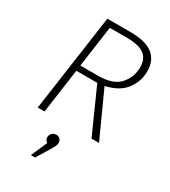

<svg xmlns="http://www.w3.org/2000/svg" viewBox="-228 -793 1038 1175"><g transform="rotate(30 291.5 -205.5)"><path d="M365 -319 510 0H457L317 -313H169L125 0H77L174 -684H339Q547 -684 547 -527Q547 -454 502.5 -396.5Q458 -339 365 -319ZM299 -353Q404 -353 450.5 -404.5Q497 -456 497 -527Q497 -586 458.5 -614.5Q420 -643 335 -643H215L174 -353ZM296 122Q296 135 290.5 147.5Q285 160 267 189L216 273H186L236 159Q227 154 222.5 145.5Q218 137 218 128Q218 111 229.5 99Q241 87 260 87Q276 87 286 97Q296 107 296 122Z"/></g></svg>

Font: Fira Sans ExtraLight
Style: Italic
Weight: 275
Italic angle: -8°
Designer: Carrois Corporate & Edenspiekermann AG
Foundry: Carrois Corporate GbR & Edenspiekermann AG
Version: Version 4.203